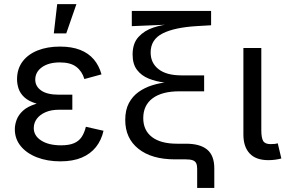

<svg xmlns="http://www.w3.org/2000/svg" viewBox="-20 -781 1411 941"><path d="M275.4 9.8Q211.9 9.8 161.4 -9.8Q110.8 -29.3 81.8 -64.7Q52.7 -100.1 52.7 -147.5Q52.7 -169.9 61.5 -193.8Q70.3 -217.8 92.5 -238.3Q114.7 -258.8 155 -271.5Q195.3 -284.2 258.3 -284.2H334.5V-243.2H269Q231 -243.2 203.4 -231.2Q175.8 -219.2 160.6 -199Q145.5 -178.7 145.5 -153.3Q145.5 -115.7 181.9 -92.3Q218.3 -68.8 279.3 -68.8Q318.4 -68.8 342.5 -79.1Q366.7 -89.4 380.1 -109.6Q393.6 -129.9 400.9 -159.7L487.3 -140.1Q477.1 -94.2 450.4 -60.5Q423.8 -26.9 380.4 -8.5Q336.9 9.8 275.4 9.8ZM258.3 -261.7Q196.8 -261.7 158.2 -273.4Q119.6 -285.2 99.1 -304.4Q78.6 -323.7 71 -346.9Q63.5 -370.1 63.5 -392.1Q63.5 -442.9 90.1 -478.8Q116.7 -514.6 164.3 -533.7Q211.9 -552.7 273.9 -552.7Q331.5 -552.7 372.6 -536.6Q413.6 -520.5 439.5 -490.2Q465.3 -460 477.5 -416.5L393.6 -393.6Q382.3 -431.6 354 -453.4Q325.7 -475.1 273.4 -475.1Q218.8 -475.1 185.8 -451.7Q152.8 -428.2 152.8 -390.6Q152.8 -357.9 181.9 -337.4Q210.9 -316.9 269 -316.9H334.5V-261.7ZM243.7 -617.2 260.3 -760.7H354.5L304.7 -617.2Z M946.3 140.1V45.9Q946.3 28.3 941.2 18.3Q936 8.3 923.8 4.2Q911.6 0 890.1 0H836.9Q723.6 0 658.7 -51.5Q593.8 -103 593.8 -192.9Q593.8 -242.2 611.8 -275.9Q629.9 -309.6 659.7 -330.6Q689.5 -351.6 725.3 -362.8Q761.2 -374 797.9 -378.2Q834.5 -382.3 865.2 -382.3V-372.1Q827.1 -372.1 786.1 -376.7Q745.1 -381.3 709.5 -395.5Q673.8 -409.7 651.9 -438Q629.9 -466.3 629.9 -513.7Q629.9 -568.4 658.7 -599.9Q687.5 -631.3 731.9 -646Q776.4 -660.6 822.8 -663.6V-661.1L626 -652.8V-727.5H1014.6V-657.2L948.2 -653.3Q835.9 -647 777.1 -617.2Q718.3 -587.4 718.3 -523.9Q718.3 -472.2 757.1 -441.9Q795.9 -411.6 869.1 -411.6H980.5V-333.5H859.4Q773.9 -333.5 728 -299.3Q682.1 -265.1 682.1 -202.1Q682.1 -142.1 724.9 -109.4Q767.6 -76.7 847.2 -76.7H891.1Q960.9 -76.7 995.6 -47.6Q1030.3 -18.6 1030.3 44.4V140.1Z M1295.4 3.9Q1233.9 3.9 1203.4 -29.1Q1172.9 -62 1172.9 -121.1V-545.9H1260.7V-143.1Q1260.7 -105.5 1269.8 -90.1Q1278.8 -74.7 1306.2 -74.7Q1320.3 -74.7 1327.6 -75.7Q1335 -76.7 1341.3 -78.6L1358.9 -4.4Q1347.2 -1 1330.1 1.5Q1313 3.9 1295.4 3.9Z"/></svg>

Font: Adwaita Sans
Style: Regular
Weight: 400
Designer: Rasmus Andersson
Foundry: rsms
Version: Version 4.001;git-9221beed3